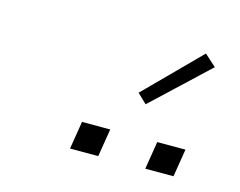

<svg xmlns="http://www.w3.org/2000/svg" viewBox="-58 -1043 616 493"><g transform="rotate(15 250.0 -796.0)"><path d="M361 -633 373 -707H448L436 -633ZM161 -633 173 -707H248L236 -633ZM319 -793 294 -817 435 -959 466 -931Z"/></g></svg>

Font: Iosevka SS04 XLt Obl
Style: Regular
Weight: 200
Italic angle: -9°
Monospace: yes
Designer: Belleve Invis
Foundry: Belleve Invis
Version: Version 19.0.0; ttfautohint (v1.8.4)